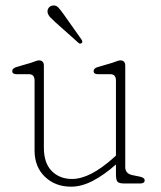

<svg xmlns="http://www.w3.org/2000/svg" viewBox="-20 -690 606 722"><path d="M110 -124V-387Q110 -411 89 -411H42Q26 -411 26 -423Q26 -433 42 -438L97 -454Q104.5 -456.5 113 -459.8Q121.5 -463 126 -463Q145 -463 145 -443V-134Q145 -77 174.5 -47Q204 -17 251 -17Q317.5 -17 405 -95L416 -105V-387Q416 -411 395 -411H348Q332 -411 332 -423Q332 -433 348 -438L403 -454Q410.5 -456.5 419 -459.8Q427.5 -463 432 -463Q451 -463 451 -443V-61Q451 -36.5 480 -31L505 -26Q524 -22 524 -12Q524 0 507 0H448Q428.5 0 422.2 -6.2Q416 -12.5 416 -35V-71.5Q372 -32.5 329.5 -10.2Q287 12 247 12Q188 12 149 -25.2Q110 -62.5 110 -124ZM221 -634 286 -542Q288.5 -538.5 289.5 -534.5Q290.5 -530.5 287 -528Q281.5 -523.5 275.5 -528.5L187.5 -607Q177 -616.5 168.8 -625.2Q160.5 -634 159 -643.5Q157.5 -652.5 162.5 -659.8Q167.5 -667 177 -669Q190 -671.5 199.2 -661.8Q208.5 -652 221 -634Z"/></svg>

Font: Fraunces 9pt SuperSoft Thin
Style: Regular
Weight: 100
Version: Version 1.000;[b76b70a41]